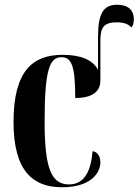

<svg xmlns="http://www.w3.org/2000/svg" viewBox="-20 -779 584 809"><path d="M241 10C366 10 403 -53 403 -95C403 -119 392 -139 370 -142C362 -40 324 -2 271 -2C197 -2 168 -67 168 -266C168 -482 188 -538 239 -538C281 -538 297 -503 297 -366C387 -366 403 -408 403 -440V-611C403 -666 421 -685 472 -685C502 -685 523 -677 533 -663C540 -669 544 -682 544 -698C544 -736 520 -759 474 -759C417 -759 393 -725 393 -622V-485C371 -526 322 -548 244 -548C119 -548 37 -482 37 -265C37 -58 119 10 241 10Z"/></svg>

Font: Noto Serif Display ExtraCondensed
Style: Bold
Weight: 700
Width: 2
Designer: Monotype Design Team
Foundry: Monotype Imaging Inc.
Version: Version 2.009